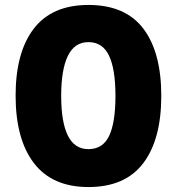

<svg xmlns="http://www.w3.org/2000/svg" viewBox="-20 -745 714 775"><path d="M631 -358Q631 -182 558 -86Q485 10 337 10Q191 10 117 -86.5Q43 -183 43 -359Q43 -534 116.5 -629.5Q190 -725 337 -725Q486 -725 558.5 -629.5Q631 -534 631 -358ZM227 -358Q227 -252 254 -197.5Q281 -143 337 -143Q395 -143 420.5 -196.5Q446 -250 446 -358Q446 -466 420 -520.5Q394 -575 337 -575Q281 -575 254 -519.5Q227 -464 227 -358Z"/></svg>

Font: Noto Sans Ethiopic Condensed Black
Style: Regular
Weight: 900
Width: 3
Designer: Monotype Design Team
Foundry: Monotype Imaging Inc.
Version: Version 2.102; ttfautohint (v1.8.4.7-5d5b)